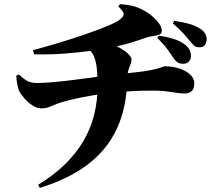

<svg xmlns="http://www.w3.org/2000/svg" viewBox="-20 -837 1040 930"><path d="M868 -528Q854 -528 843.5 -533Q833 -538 822 -554Q809 -573 792 -597Q775 -621 742 -653L749 -664Q787 -659 821 -648.5Q855 -638 877 -620Q905 -598 905 -565Q905 -550 894.5 -539Q884 -528 868 -528ZM165 58Q240 12 294 -40.5Q348 -93 383.5 -153Q419 -213 436 -281Q453 -349 453 -426Q453 -471 449 -506Q445 -541 434.5 -565.5Q424 -590 402 -601L502 -627Q538 -618 564 -603Q590 -588 603.5 -573.5Q617 -559 617 -550Q617 -535 612 -524.5Q607 -514 602 -497.5Q597 -481 596 -447Q593 -315 546 -213.5Q499 -112 406 -41Q313 30 173 73ZM179 -312Q160 -312 138 -326Q116 -340 98 -360.5Q80 -381 72 -398Q61 -426 59 -471L72 -476Q99 -450 117.5 -442.5Q136 -435 158 -435Q185 -435 223.5 -438Q262 -441 304.5 -446Q347 -451 387 -456.5Q427 -462 458 -466Q489 -470 505 -472Q550 -477 582 -480.5Q614 -484 639 -487Q664 -490 685 -493Q717 -498 736 -503Q755 -508 765 -512Q775 -516 779 -516Q815 -516 847.5 -505.5Q880 -495 900.5 -476.5Q921 -458 921 -435Q921 -405 907 -394.5Q893 -384 873 -384Q853 -384 811 -391Q769 -398 724 -398Q694 -398 669 -397.5Q644 -397 620 -395.5Q596 -394 572 -392.5Q548 -391 521 -388Q491 -385 453 -379Q415 -373 377 -365.5Q339 -358 308 -350Q277 -342 261 -336Q240 -328 221.5 -320Q203 -312 179 -312ZM140 -594Q200 -610 266.5 -630Q333 -650 395 -671.5Q457 -693 502.5 -712Q548 -731 564 -745Q580 -758 579 -770Q578 -782 553 -806L562 -817Q613 -813 641.5 -802.5Q670 -792 696 -775Q720 -759 742 -734Q764 -709 764 -688Q764 -674 751 -669Q738 -664 720.5 -662Q703 -660 689 -655Q649 -641 617.5 -631.5Q586 -622 557 -615.5Q528 -609 493 -602Q471 -598 417.5 -590.5Q364 -583 293 -577.5Q222 -572 145 -574ZM946 -608Q930 -608 921.5 -615Q913 -622 899 -639Q886 -656 867.5 -676Q849 -696 817 -724L824 -736Q865 -730 892.5 -722.5Q920 -715 943 -702Q981 -681 981 -646Q981 -633 973.5 -620.5Q966 -608 946 -608Z"/></svg>

Font: Noto Serif JP Black
Style: Regular
Weight: 900
Designer: Ryoko NISHIZUKA 西塚涼子 (kana & ideographs); Frank Grießhammer (Latin, Greek & Cyrillic); Wenlong ZHANG 张文龙 (bopomofo); San
Foundry: Adobe
Version: Version 2.003-H1;hotconv 1.1.1;makeotfexe 2.6.0